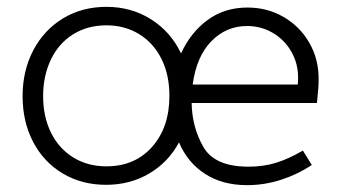

<svg xmlns="http://www.w3.org/2000/svg" viewBox="-20 -530 992 561"><path d="M706 -43Q749 -43 785.5 -54Q822 -65 865 -90L891 -48Q851 -21 802 -5Q753 11 702 11Q630 11 579 -22Q528 -55 503 -114Q472 -56 416 -23Q360 10 290 10Q219 10 163.5 -23Q108 -56 77 -115Q46 -174 46 -249Q46 -324 77.5 -383.5Q109 -443 164.5 -476.5Q220 -510 291 -510Q364 -510 421.5 -473.5Q479 -437 509 -374Q537 -435 586.5 -471.5Q636 -508 703 -508Q761 -508 808.5 -480.5Q856 -453 883.5 -405.5Q911 -358 911 -300Q911 -284 910 -271.5Q909 -259 908 -250L906 -229H540Q541 -159 574 -101Q607 -43 706 -43ZM475 -250Q475 -311 452 -357.5Q429 -404 387 -430Q345 -456 291 -456Q236 -456 194 -430Q152 -404 129 -356.5Q106 -309 106 -249Q106 -189 129 -142.5Q152 -96 194 -70Q236 -44 291 -44Q374 -44 424.5 -101Q475 -158 475 -250ZM850 -283Q851 -290 851 -303Q851 -345 831 -379.5Q811 -414 777 -434Q743 -454 702 -454Q641 -454 597.5 -409.5Q554 -365 543 -283Z"/></svg>

Font: Bellota Text
Style: Regular
Weight: 400
Designer: Kemie Guaida
Foundry: Kemie Guaida
Version: Version 4.001